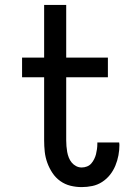

<svg xmlns="http://www.w3.org/2000/svg" viewBox="-20 -755 540 783"><path d="M313 8Q290 8 267.5 2.5Q245 -3 226 -16.5Q207 -30 194 -49.5Q181 -69 173 -91Q165 -113 162.5 -136Q160 -159 160 -183V-440H70V-520H160V-735H250V-520H420V-440H250V-183Q250 -171 251 -159Q252 -147 254 -135.5Q256 -124 260.5 -112.5Q265 -101 272.5 -92Q280 -83 290.5 -77.5Q301 -72 313 -72Q324 -72 334.5 -76Q345 -80 352 -88Q359 -96 364 -106Q369 -116 371.5 -126Q374 -136 375.5 -147Q377 -158 377 -169V-174H466Q466 -172 466.5 -169.5Q467 -167 467 -164Q467 -143 463 -121.5Q459 -100 450.5 -79.5Q442 -59 428.5 -42Q415 -25 396.5 -13Q378 -1 356.5 3.5Q335 8 313 8Z"/></svg>

Font: Iosevka SS18 Medium
Style: Regular
Weight: 500
Monospace: yes
Designer: Belleve Invis
Foundry: Belleve Invis
Version: Version 25.1.1; ttfautohint (v1.8.4)